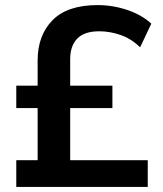

<svg xmlns="http://www.w3.org/2000/svg" viewBox="-20 -735 640 755"><path d="M44 0V-105H128V-310H44V-398H128V-497Q128 -596 186.5 -655.5Q245 -715 364 -715Q423 -715 480 -696Q537 -677 575 -642L531 -549Q496 -583 454 -597.5Q412 -612 370 -612Q312 -612 284 -583.5Q256 -555 256 -502V-398H422V-310H256V-105H561V0Z"/></svg>

Font: Nunito Sans
Style: Bold
Weight: 700
Designer: Vernon Adams
Foundry: Vernon Adams
Version: Version 3.101; ttfautohint (v1.8.4.7-5d5b);gftools[0.9.27]